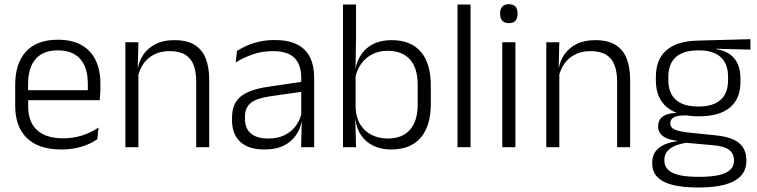

<svg xmlns="http://www.w3.org/2000/svg" viewBox="-20 -684 3518 892"><path d="M265 10.5Q159.5 10.5 105 -42.5Q50.5 -95.5 50.5 -193.5V-288.5Q50.5 -390.5 101.2 -445Q152 -499.5 249 -499.5Q314 -499.5 358 -475Q402 -450.5 424.2 -404.5Q446.5 -358.5 446.5 -294V-276.5Q446.5 -262 445.5 -247.5Q444.5 -233 443 -218.5H387Q388 -240.5 388 -260.2Q388 -280 388 -296.5Q388 -345.5 372.2 -379.8Q356.5 -414 325.8 -432Q295 -450 249 -450Q180.5 -450 145.5 -409.8Q110.5 -369.5 110.5 -293.5V-246L111 -238V-187.5Q111 -154 120.8 -127Q130.5 -100 150.8 -80.8Q171 -61.5 201.8 -51.5Q232.5 -41.5 273.5 -41.5Q321 -41.5 361.8 -54.8Q402.5 -68 438 -91.5L432 -37Q401 -15.5 358.5 -2.5Q316 10.5 265 10.5ZM82 -218.5V-265H429.5V-218.5Z M891.5 0V-306Q891.5 -349.5 879.8 -381Q868 -412.5 841 -429.5Q814 -446.5 768.5 -446.5Q726.5 -446.5 695.5 -430.5Q664.5 -414.5 645.5 -386.5Q626.5 -358.5 619.5 -322.5L607 -367.5H620.5Q627 -403.5 647.8 -432.8Q668.5 -462 703.8 -479.8Q739 -497.5 789.5 -497.5Q848.5 -497.5 884 -475.5Q919.5 -453.5 935.8 -412.2Q952 -371 952 -312V0ZM562.5 0V-487.5H623L620 -367L623 -364V0Z M1379 0 1382 -121.5 1379.5 -131V-288.5V-321Q1379.5 -384 1347.8 -415.2Q1316 -446.5 1248 -446.5Q1195 -446.5 1151.5 -430.5Q1108 -414.5 1075 -394L1081 -447.5Q1099 -459 1124.5 -470.8Q1150 -482.5 1183.2 -490.2Q1216.5 -498 1256.5 -498Q1305.5 -498 1340.2 -486Q1375 -474 1397 -451Q1419 -428 1429.2 -395.5Q1439.5 -363 1439.5 -322.5V0ZM1208 10.5Q1135.5 10.5 1096.8 -24.5Q1058 -59.5 1058 -125V-138Q1058 -202.5 1097.8 -235.2Q1137.5 -268 1226.5 -281L1389.5 -305L1392.5 -259L1234 -236.5Q1172 -227.5 1145 -205.8Q1118 -184 1118 -141.5V-132.5Q1118 -87.5 1145.5 -64Q1173 -40.5 1226 -40.5Q1271.5 -40.5 1303.8 -57Q1336 -73.5 1355.8 -101.2Q1375.5 -129 1382 -163.5L1394 -120.5H1381.5Q1375.5 -86 1355.2 -56Q1335 -26 1298.8 -7.8Q1262.5 10.5 1208 10.5Z M1797 10.5Q1750.5 10.5 1715.2 -6.5Q1680 -23.5 1658.5 -54.2Q1637 -85 1632 -126.5H1612L1632 -183Q1634.5 -136 1654.8 -104.2Q1675 -72.5 1708 -56.5Q1741 -40.5 1781.5 -40.5Q1848.5 -40.5 1884.5 -80.8Q1920.5 -121 1920.5 -198.5V-290.5Q1920.5 -367.5 1884.5 -407.8Q1848.5 -448 1780 -448Q1740.5 -448 1709.2 -431.8Q1678 -415.5 1657.8 -387.2Q1637.5 -359 1630.5 -322L1614.5 -366.5H1632Q1639 -403 1659.2 -432.5Q1679.5 -462 1714.8 -479.8Q1750 -497.5 1800 -497.5Q1888.5 -497.5 1935 -443.5Q1981.5 -389.5 1981.5 -286.5V-202Q1981.5 -98.5 1934.2 -44Q1887 10.5 1797 10.5ZM1573.5 0V-663H1634V-500.5L1631.5 -361L1632 -347.5V-142L1631 -122L1634 0Z M2105.5 0V-663H2166V0Z M2313.5 0V-487.5H2374.5V0ZM2344 -576.5Q2324 -576.5 2313.8 -587.5Q2303.5 -598.5 2303.5 -619V-622.5Q2303.5 -642.5 2313.8 -653.5Q2324 -664.5 2344 -664.5Q2364.5 -664.5 2374.5 -653.5Q2384.5 -642.5 2384.5 -622.5V-619Q2384.5 -598.5 2374.5 -587.5Q2364.5 -576.5 2344 -576.5Z M2847 0V-306Q2847 -349.5 2835.2 -381Q2823.5 -412.5 2796.5 -429.5Q2769.5 -446.5 2724 -446.5Q2682 -446.5 2651 -430.5Q2620 -414.5 2601 -386.5Q2582 -358.5 2575 -322.5L2562.5 -367.5H2576Q2582.5 -403.5 2603.2 -432.8Q2624 -462 2659.2 -479.8Q2694.5 -497.5 2745 -497.5Q2804 -497.5 2839.5 -475.5Q2875 -453.5 2891.2 -412.2Q2907.5 -371 2907.5 -312V0ZM2518 0V-487.5H2578.5L2575.5 -367L2578.5 -364V0Z M3225.5 -143.5Q3129.5 -143.5 3078.2 -186.2Q3027 -229 3027 -310V-327Q3027 -377 3046.8 -414Q3066.5 -451 3110 -472.5Q3153.5 -494 3224 -495.5L3466.5 -502V-453.5L3306.5 -457.5V-456Q3347 -449.5 3372 -431Q3397 -412.5 3408.5 -384.5Q3420 -356.5 3420 -320.5V-303.5Q3420 -225 3370.8 -184.2Q3321.5 -143.5 3225.5 -143.5ZM3222.5 137.5H3233Q3281 137.5 3316 130.2Q3351 123 3370.5 106.5Q3390 90 3390 62.5V61Q3390 29.5 3367.5 12.2Q3345 -5 3291 -9.5L3156 -21.5L3177 -22Q3144.5 -17.5 3119.8 -8Q3095 1.5 3080.8 18Q3066.5 34.5 3066.5 59.5V60.5Q3066.5 89.5 3086 106.5Q3105.5 123.5 3140.5 130.5Q3175.5 137.5 3222.5 137.5ZM3219 187Q3155.5 187 3108.5 176Q3061.5 165 3035.8 140.2Q3010 115.5 3010 73.5V71.5Q3010 40 3025.8 19.2Q3041.5 -1.5 3068.5 -13Q3095.5 -24.5 3127.5 -28L3127 -29.5Q3080.5 -35.5 3059 -52.2Q3037.5 -69 3037.5 -97V-97.5Q3037.5 -116 3046.2 -129.5Q3055 -143 3073.5 -150.5Q3092 -158 3121.5 -159.5V-168.5L3202 -147L3164 -148Q3124.5 -147.5 3109.2 -138.2Q3094 -129 3094 -111.5V-111Q3094 -92 3114.5 -82.2Q3135 -72.5 3185.5 -67.5L3303 -55.5Q3379 -48 3413.2 -19.8Q3447.5 8.5 3447.5 61V63Q3447.5 107 3421 134.2Q3394.5 161.5 3346 174.2Q3297.5 187 3232 187ZM3225 -189Q3270.5 -189 3301 -202.8Q3331.5 -216.5 3347 -244Q3362.5 -271.5 3362.5 -311V-328.5Q3362.5 -367.5 3347.2 -394.8Q3332 -422 3302.2 -436Q3272.5 -450 3227.5 -450H3224Q3174.5 -450 3143.8 -434.8Q3113 -419.5 3099 -392Q3085 -364.5 3085 -328V-311.5Q3085 -271.5 3100.5 -244.2Q3116 -217 3147 -203Q3178 -189 3225 -189Z"/></svg>

Font: Anek Bangla Light
Style: Regular
Weight: 300
Designer: Sulekha Rajkumar (Bangla), Yesha Goshar (Latin)
Foundry: Ek Type
Version: Version 1.003